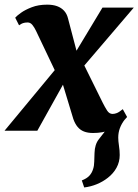

<svg xmlns="http://www.w3.org/2000/svg" viewBox="-53 -576 610 846"><path d="M318 250 307.5 219Q329.5 210.5 340.8 198.2Q352 186 357 169.5Q362 155 362.2 136.8Q362.5 118.5 363.5 98.5Q364.5 60 382.8 37.2Q401 14.5 415.5 -5L496.5 -49Q482.5 -31 475.2 -11.2Q468 8.5 468 30.5Q468 45 471.2 66.2Q474.5 87.5 474.5 107Q474.5 137.5 460.5 163Q446.5 188.5 422 207.5Q400.5 224.5 373.8 235.5Q347 246.5 318 250ZM357 10Q334 10 317.2 3.5Q300.5 -3 289 -16.8Q277.5 -30.5 270 -52L207 -260L251 -250.5L111.5 0H-33L223 -309L210.5 -220L106 -439.5Q99 -454.5 90 -465.8Q81 -477 69 -477Q56.5 -477 48 -474Q39.5 -471 31 -464.5L14 -498Q20.5 -506 39.2 -519.5Q58 -533 87.2 -544.2Q116.5 -555.5 155 -555.5Q180 -555.5 198.5 -548.8Q217 -542 229.2 -528.8Q241.5 -515.5 246.5 -495.5L298 -299.5L256 -306L398.5 -542.5H536.5L282 -244.5L295.5 -334L399.5 -123.5Q409.5 -103.5 419 -88.8Q428.5 -74 443 -74Q452 -74 461.8 -77.8Q471.5 -81.5 488 -95L507 -60.5Q499.5 -50.5 480.8 -33.5Q462 -16.5 431.2 -3.2Q400.5 10 357 10Z"/></svg>

Font: Merriweather 48pt ExtraBold
Style: Italic
Weight: 800
Italic angle: -7.8°
Version: Version 2.101